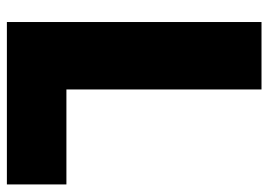

<svg xmlns="http://www.w3.org/2000/svg" viewBox="-131 -649 780 558"><g transform="rotate(90 259.0 -370.0)"><path d="M44 0V-740H240V-173H516V0Z"/></g></svg>

Font: Encode Sans Cnd Black
Style: Regular
Weight: 900
Width: 3
Designer: Multiple Designers
Foundry: Impallari Type
Version: Version 3.002; ttfautohint (v1.8.3) -l 8 -r 50 -G 200 -x 14 